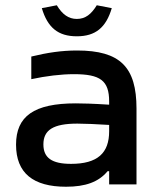

<svg xmlns="http://www.w3.org/2000/svg" viewBox="-20 -701 563 730"><path d="M273 -509C214 -509 161 -501 99 -486V-400C155 -412 212 -419 261 -419C361 -419 395 -395 395 -315V-303C334 -307 292 -308 268 -308C109 -308 41 -259 41 -151C41 -43 106 9 231 9C305 9 355 -9 389 -50H395V0H499V-288C499 -446 437 -509 273 -509ZM139 -670 196 -681C217 -646 241 -629 272 -629C305 -629 327 -647 348 -681L405 -670C383 -596 343 -563 272 -563C201 -563 161 -596 139 -670ZM145 -152C145 -207 183 -231 274 -231C301 -231 348 -229 395 -226V-202C395 -119 351 -78 250 -78C177 -78 145 -101 145 -152Z"/></svg>

Font: LT Wave Text Medium
Style: Regular
Weight: 500
Designer: Daniel Lyons
Version: Version 2.5 (Glyphs App)